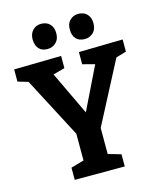

<svg xmlns="http://www.w3.org/2000/svg" viewBox="-131 -1004 911 1097"><g transform="rotate(-15 324.0 -455.5)"><path d="M173 0V-72L250 -94V-252L63 -609L2 -627V-699L281 -704V-632L212 -613L334 -356L457 -608L385 -627V-699L645 -704V-632L584 -614L393 -248V-94L469 -72V0ZM437 -762Q404 -762 386 -781.5Q368 -801 368 -836Q367 -871 387.5 -891Q408 -911 437 -911Q470 -911 489 -891Q508 -871 508 -836Q508 -801 487.5 -781.5Q467 -762 437 -762ZM217 -762Q184 -762 166.5 -781.5Q149 -801 148 -836Q148 -871 168 -891Q188 -911 217 -911Q250 -911 269 -891Q288 -871 288 -836Q288 -801 267 -781.5Q246 -762 217 -762Z"/></g></svg>

Font: Bitter
Style: Bold
Weight: 700
Designer: Sol Matas, and Bitter project Authors
Foundry: Sol Matas
Version: Version 2.001